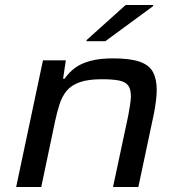

<svg xmlns="http://www.w3.org/2000/svg" viewBox="-20 -753 724 773"><path d="M45 0 153 -510H245L234 -436H240Q258 -462 282.5 -480Q307 -498 344.5 -508Q382 -518 435 -518Q504 -518 542.5 -504.5Q581 -491 596 -462.5Q611 -434 611 -391Q611 -372 608 -347.5Q605 -323 600 -297L537 0H435L496 -286Q499 -302 503 -326.5Q507 -351 507 -365Q507 -395 495.5 -409.5Q484 -424 458.5 -429Q433 -434 390 -434Q335 -434 301 -422Q267 -410 248.5 -387.5Q230 -365 220 -334Q210 -303 202 -266L146 0ZM328 -587 329 -592 486 -733H597L596 -728L404 -587Z"/></svg>

Font: Saira Expanded Medium
Style: Italic
Weight: 500
Width: 7
Italic angle: -12°
Designer: Hector Gatti with collaboration of the Omnibus-Type team
Foundry: Omnibus-Type
Version: Version 1.101